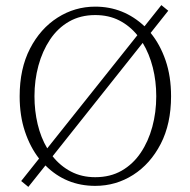

<svg xmlns="http://www.w3.org/2000/svg" viewBox="-20 -714 746 752"><path d="M639 -672 570 -585Q607 -540 628.5 -477.5Q650 -415 650 -337Q650 -229 609.5 -150.5Q569 -72 501.5 -29Q434 14 353 14Q238 14 158 -66L91 18L63 -5L133 -93Q98 -138 77.5 -199.5Q57 -261 57 -337Q57 -445 97.5 -523.5Q138 -602 205.5 -645Q273 -688 353 -688Q464 -688 546 -611L612 -694ZM115 -337Q115 -280 127.5 -227.5Q140 -175 165 -133L518 -576Q488 -613 447 -634Q406 -655 353 -655Q295 -655 250.5 -629.5Q206 -604 176 -559Q146 -514 130.5 -457Q115 -400 115 -337ZM592 -337Q592 -396 578.5 -449.5Q565 -503 539 -546L186 -102Q216 -64 258 -42Q300 -20 353 -20Q412 -20 456.5 -45.5Q501 -71 531 -115.5Q561 -160 576.5 -217Q592 -274 592 -337Z"/></svg>

Font: Source Serif Pro Light
Style: Regular
Weight: 300
Designer: Frank Grießhammer
Foundry: Adobe Systems Incorporated
Version: Version 3.001;hotconv 1.0.111;makeotfexe 2.5.65597